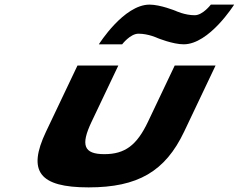

<svg xmlns="http://www.w3.org/2000/svg" viewBox="-20 -797 1035 832"><path d="M663 -632C663 -632 728.8 -605 776 -605C886.8 -605 994.6 -777 994.6 -777H893.6C893.6 -777 858.8 -731 823.8 -731C780.3 -731 740.9 -750 740.9 -750C740.9 -750 675.1 -777 627.9 -777C516.2 -777 408.4 -605 408.4 -605H509.4C509.4 -605 544.3 -651 580.1 -651C623.6 -651 663 -632 663 -632ZM315.7 -513H492.7L376.7 -269C328.7 -168 342.8 -129 432.3 -129C521.9 -129 573.1 -168 621.1 -269L737.1 -513H914.1L777.7 -226C695.9 -54 577.1 15 363.9 15C150.7 15 97.5 -54 179.2 -226Z"/></svg>

Font: Hussar
Style: BdSuprExtOblFive
Weight: 700
Foundry: Cannot Into Space Fonts
Version: Version 2.00